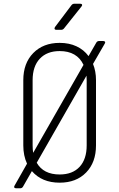

<svg xmlns="http://www.w3.org/2000/svg" viewBox="-20 -970 640 1030"><path d="M67 40Q60 40 57 36.5Q54 33 58 26L125 -92Q105 -135 105 -190V-540Q105 -631 158.5 -685.5Q212 -740 300 -740Q351 -740 390.5 -721.5Q430 -703 455 -669L497 -742Q502 -750 512 -750H533Q540 -750 543 -746.5Q546 -743 542 -736L479 -627Q495 -588 495 -540V-190Q495 -99 442 -44.5Q389 10 300 10Q205 10 151 -52L103 32Q98 40 88 40ZM155 -190Q155 -168 158 -150L428 -622Q393 -696 300 -696Q232 -696 193.5 -655Q155 -614 155 -540ZM300 -34Q369 -34 407 -75Q445 -116 445 -190V-540Q445 -553 444 -564L177 -97Q213 -34 300 -34ZM282 -810Q275 -810 273 -814.5Q271 -819 275 -825L364 -943Q370 -950 379 -950H410Q418 -950 420 -945.5Q422 -941 417 -935L323 -817Q317 -810 308 -810Z"/></svg>

Font: Pitagon Sans Mono Thin
Style: Regular
Weight: 100
Monospace: yes
Designer: Travis Tran
Foundry: Pitagon
Version: Version 1.001; ttfautohint (v1.8.4.7-5d5b);gftools[0.9.26]